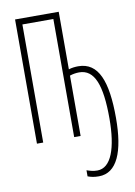

<svg xmlns="http://www.w3.org/2000/svg" viewBox="-102 -779 767 1087"><g transform="rotate(-10 281.5 -235.5)"><path d="M377 243C481 243 529 128 529 -66C529 -277 485 -391 369 -391C352 -391 331 -389 314 -383V-714H63V0H99V-679H277V0H314V-347C331 -353 351 -356 368 -356C456 -356 492 -262 492 -70C492 101 453 209 374 209C350 209 334 204 313 197V232C332 239 349 243 377 243Z"/></g></svg>

Font: Noto Sans Mono SemiCondensed ExtraLight
Style: Regular
Weight: 200
Width: 4
Designer: Monotype Design Team
Foundry: Monotype Imaging Inc.
Version: Version 2.014